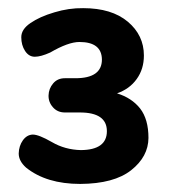

<svg xmlns="http://www.w3.org/2000/svg" viewBox="-20 -729 420 471"><path d="M230 -583Q229.5 -626 174.8 -626Q147.5 -626 103 -600.1Q80.1 -589.8 65.4 -589.8Q50.8 -589.8 41.5 -604Q32.2 -618.2 32.2 -637.7Q32.2 -657.2 54.7 -672.4Q77.1 -688 113.3 -698.7Q148.9 -709.5 184.1 -709Q253.9 -709 293.5 -675.8Q333 -642.6 333 -592.8Q333 -559.6 315.4 -535.2Q297.9 -510.7 267.1 -500Q303.2 -488.8 323.7 -462.9Q344.2 -436.5 344.2 -390.6Q343.8 -344.7 301.8 -311.5Q259.8 -278.3 176.8 -277.8Q93.8 -277.8 43.9 -317.9Q25.9 -334 25.9 -352.5Q26.4 -371.1 36.1 -384.8Q45.9 -398.4 60.5 -398.9Q75.2 -398.9 107.4 -380.4Q139.2 -361.8 178.2 -360.8Q242.2 -361.3 242.2 -407.2Q242.2 -453.1 175.8 -453.1H139.2Q121.1 -453.1 109.9 -465.8Q98.6 -478.5 99.1 -495.1Q99.6 -511.7 110.4 -524.4Q121.1 -537.1 139.2 -537.1H165Q230 -537.1 230 -583Z"/></svg>

Font: Nunito-Bold
Style: Bold
Weight: 700
Designer: Vernon Adams
Foundry: newtypography
Version: Version 3.000